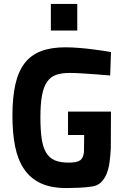

<svg xmlns="http://www.w3.org/2000/svg" viewBox="-20 -942 635 974"><path d="M238 -922H372V-787H238ZM325 -376H543L542 -187Q540 -150 535.5 -117.5Q531 -85 520.5 -59.5Q510 -34 492.5 -17Q475 0 448 4Q415 9 379.5 10.5Q344 12 316 12Q239 12 186.5 -12.5Q134 -37 102 -84.5Q70 -132 56.5 -200Q43 -268 43 -355Q43 -448 58 -514Q73 -580 105 -621.5Q137 -663 188 -682.5Q239 -702 311 -702Q346 -702 387 -698.5Q428 -695 463 -690Q503 -685 543 -678L539 -559Q502 -562 466 -565Q435 -567 399 -569.5Q363 -572 333 -572Q292 -572 264 -562Q236 -552 218.5 -526.5Q201 -501 193 -457.5Q185 -414 185 -347Q185 -282 191.5 -238Q198 -194 214.5 -167Q231 -140 258.5 -128.5Q286 -117 329 -117Q371 -117 387.5 -129.5Q404 -142 406 -174L407 -257H325Z"/></svg>

Font: Panefresco 999wt
Style: Regular
Weight: 900
Version: Version 1.001